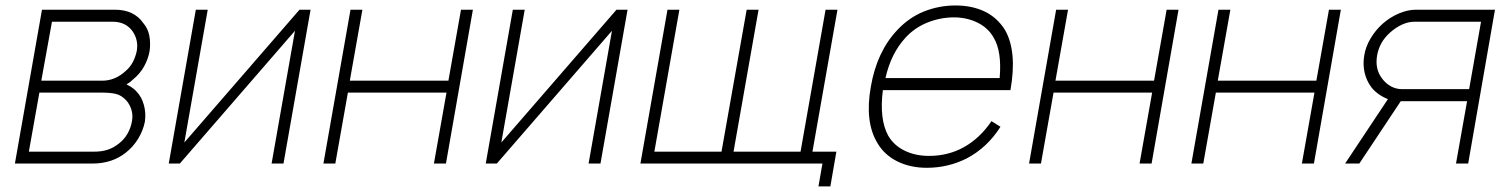

<svg xmlns="http://www.w3.org/2000/svg" viewBox="-20 -598 5500 702"><path d="M400 -562.5Q470 -562.5 504 -513.5Q521 -494 526 -467Q531 -440 527 -411.5Q522 -382.5 506.8 -355.2Q491.5 -328 467.5 -308.5Q462 -303 455.8 -298.2Q449.5 -293.5 442.5 -289.5Q456.5 -282.5 465.5 -275.8Q474.5 -269 479 -263.5Q498 -244 506.2 -213.8Q514.5 -183.5 509.5 -152Q503 -120 484.8 -90.2Q466.5 -60.5 439.5 -39.5Q389.5 0 317.5 0H34.5L133.5 -562.5ZM131 -303H354Q401 -303 439.5 -338.5Q456.5 -353 466.2 -372.2Q476 -391.5 480 -411.5Q487 -450 465.5 -482.5Q440.5 -518.5 392.5 -518.5H170ZM85.5 -43.5H325Q352 -43.5 373.5 -50.5Q395 -57.5 414.5 -73Q434.5 -88.5 446.5 -109.8Q458.5 -131 462.5 -155Q466.5 -176 460.8 -195.8Q455 -215.5 442.5 -230Q424 -250 404 -254.5Q385.5 -259.5 347 -259.5H124Z M1016.5 0H973L1058.5 -485.5L637.5 0H597L696 -562.5H739.5L654 -77L1075 -562.5H1115.5Z M1709 -562.5 1610.5 0H1566.5L1612.5 -259.5H1252L1206 0H1162.5L1261.5 -562.5H1305L1259 -303H1619.5L1665.5 -562.5Z M2175.5 0H2132L2217.5 -485.5L1796.5 0H1756L1855 -562.5H1898.5L1813 -77L2234 -562.5H2274.5Z M3038 -43.5 3016 83.5H2972.5L2987 0H2321.5L2420.5 -562.5H2464L2372.5 -43.5H2618L2710 -562.5H2753.5L2662 -43.5H2907L2998.5 -562.5H3042L2950.5 -43.5Z M3605 -155 3638 -134.5Q3589.5 -58 3514 -18.5Q3446 15.5 3368.5 15.5Q3308.5 15.5 3261.2 -7.8Q3214 -31 3188 -75Q3141 -153 3164 -281Q3186 -409.5 3261 -488.5Q3303.5 -534 3358.2 -556Q3413 -578 3473.5 -578Q3534 -578 3580 -556Q3626 -534 3654.5 -488.5Q3699.5 -410 3674.5 -268.5H3208Q3194.5 -162.5 3227.5 -102Q3248.5 -66 3287.8 -47Q3327 -28 3376.5 -28Q3446.5 -28 3503.5 -59.5Q3563 -92.5 3605 -155ZM3217.5 -312.5H3635Q3643.5 -410 3613 -460.5Q3603 -478.5 3588 -492.2Q3573 -506 3554.2 -515.2Q3535.5 -524.5 3513.5 -529.5Q3491.5 -534.5 3468.5 -534.5Q3418.5 -534.5 3371.5 -515.8Q3324.5 -497 3291 -460.5Q3237.5 -402.5 3217.5 -312.5Z M4289 -562.5 4190.5 0H4146.5L4192.5 -259.5H3832L3786 0H3742.5L3841.5 -562.5H3885L3839 -303H4199.5L4245.5 -562.5Z M4882.5 -562.5 4784 0H4740L4786 -259.5H4425.5L4379.5 0H4336L4435 -562.5H4478.5L4432.5 -303H4793L4839 -562.5Z M5303.5 0 5344 -228H5101.5L4950 0H4898L5054.5 -235.5Q5015.5 -251.5 4994 -279Q4976 -303 4969.2 -333.2Q4962.5 -363.5 4968 -395Q4973 -427 4991 -457.2Q5009 -487.5 5034.5 -510.5Q5061.5 -534.5 5094 -548.5Q5126.5 -562.5 5156.5 -562.5H5446L5348 0ZM5351.5 -272 5395 -518.5H5151Q5128.5 -518.5 5105.5 -507.8Q5082.5 -497 5062.5 -479Q5023.5 -444.5 5015 -395Q5006.5 -345.5 5033.5 -310.5Q5047 -292.5 5065.8 -282.2Q5084.5 -272 5107.5 -272Z"/></svg>

Font: Russisch Sans ExtraLight
Style: Italic
Weight: 200
Width: 4
Italic angle: -10°
Designer: Michael Sharanda (font) & Cristiano Sobral (main changes)
Foundry: Michael Sharanda
Version: Version 2.00;September 8, 2020;FontCreator 13.0.0.2681 64-bi